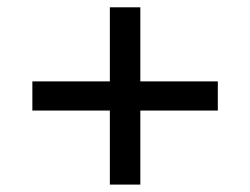

<svg xmlns="http://www.w3.org/2000/svg" viewBox="-20 -597 688 528"><path d="M282.1 -89.4V-293H69V-373.2H282.1V-576.9H365.9V-373.2H579V-293H365.9V-89.4Z"/></svg>

Font: Geologica-Sharp
Style: Regular
Weight: 100
Designer: Sindre Bremnes, Frode Helland
Foundry: Monokrom Skriftforlag AS
Version: Version 1.010;gftools[0.9.28]